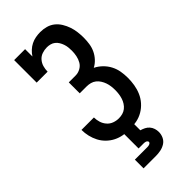

<svg xmlns="http://www.w3.org/2000/svg" viewBox="-296 -807 1091 1091"><g transform="rotate(-45 250.0 -261.5)"><path d="M252 8Q226 8 200.5 3.5Q175 -1 152 -12.5Q129 -24 110 -42.5Q91 -61 79 -84Q67 -107 61 -132.5Q55 -158 55 -184Q55 -184 55 -184Q55 -184 55 -184H155Q155 -164 161 -144.5Q167 -125 180.5 -109.5Q194 -94 213 -87Q232 -80 252 -80Q268 -80 282.5 -84Q297 -88 309 -97.5Q321 -107 329.5 -120.5Q338 -134 342.5 -148.5Q347 -163 349 -178Q351 -193 351 -208Q351 -224 349 -239.5Q347 -255 342 -269.5Q337 -284 328.5 -297.5Q320 -311 308 -320.5Q296 -330 281 -334Q266 -338 250 -338H195V-426H250Q270 -426 288.5 -436Q307 -446 317 -463.5Q327 -481 331 -501Q335 -521 335 -541Q335 -555 333.5 -568.5Q332 -582 327.5 -595Q323 -608 316 -619.5Q309 -631 298.5 -639.5Q288 -648 274.5 -651.5Q261 -655 248 -655Q228 -655 209 -648.5Q190 -642 177 -627Q164 -612 158.5 -593Q153 -574 153 -554H65V-735H153V-676Q163 -692 177.5 -705.5Q192 -719 209 -727.5Q226 -736 245 -739.5Q264 -743 283 -743Q307 -743 330 -736.5Q353 -730 371 -715.5Q389 -701 401.5 -680.5Q414 -660 421.5 -638Q429 -616 432 -592.5Q435 -569 435 -546Q435 -522 431.5 -498Q428 -474 418 -452.5Q408 -431 391.5 -413Q375 -395 354 -384Q378 -372 397.5 -353Q417 -334 429.5 -310Q442 -286 446.5 -259.5Q451 -233 451 -206Q451 -179 446.5 -151.5Q442 -124 431 -98.5Q420 -73 401.5 -52Q383 -31 359 -17Q335 -3 307.5 2.5Q280 8 252 8ZM150 220V150H250Q254 150 258.5 149.5Q263 149 267 147.5Q271 146 274.5 143Q278 140 278 135Q278 131 274.5 127.5Q271 124 267 122.5Q263 121 258.5 120.5Q254 120 250 120H210V0H290V54Q304 58 317 64.5Q330 71 339.5 82Q349 93 353.5 107Q358 121 358 135Q358 155 349.5 173Q341 191 324.5 201.5Q308 212 288.5 216Q269 220 250 220Z"/></g></svg>

Font: Iosevka Slab Semibold
Style: Regular
Weight: 600
Monospace: yes
Designer: Belleve Invis
Foundry: Belleve Invis
Version: Version 11.1.1; ttfautohint (v1.8.3)